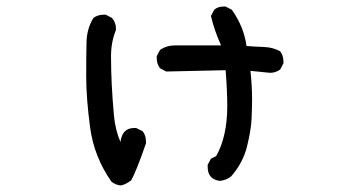

<svg xmlns="http://www.w3.org/2000/svg" viewBox="-20 -478 1040 588"><path d="M349 90Q333 88 321 78Q268 2 256 -87.5Q244 -177 244 -244Q244 -310 245 -350Q246 -390 266 -423Q279 -433 298 -433H304L323 -423Q335 -409 335 -391V-386Q320 -349 320 -306Q320 -222 329 -124Q333 -80 349 -43Q354 -86 391 -86H397L417 -76Q427 -63 427 -45V-39Q398 45 382 74Q364 88 349 90ZM653 76Q616 71 616 33V27L626 8L642 0Q676 -60 676 -154Q676 -199 671 -263L489 -259L470 -269Q460 -282 460 -300V-306L470 -325Q490 -339 516 -339H657Q636 -386 626 -429L636 -448Q647 -458 665 -458H671L690 -448Q727 -396 735 -337Q763 -335 789.5 -334Q816 -333 838 -321Q848 -308 848 -290V-284L838 -265Q824 -255 807 -255L747 -261Q752 -214 752 -174Q752 -151 750.5 -115.5Q749 -80 736.5 -29.5Q724 21 688 62Q673 74 653 76Z"/></svg>

Font: Xiaolai Mono SC
Style: Regular
Weight: 400
Monospace: yes
Designer: LXGW / Nozomi Seto
Version: Version 3.113;September 30, 2024